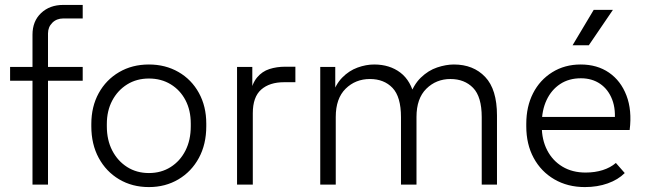

<svg xmlns="http://www.w3.org/2000/svg" viewBox="-20 -750 2622 780"><path d="M112 0V-609Q112 -664 147 -697Q182 -730 237 -730H316V-675H237Q210 -675 192.5 -657.5Q175 -640 175 -614V0ZM21 -422V-478H316V-422Z M585 10Q517 10 464 -21.5Q411 -53 381 -108.5Q351 -164 351 -237V-246Q351 -317 381 -371.5Q411 -426 464 -457Q517 -488 585 -488Q652 -488 705 -457.5Q758 -427 788 -372.5Q818 -318 818 -248V-237Q818 -164 788 -108.5Q758 -53 705 -21.5Q652 10 585 10ZM585 -47Q635 -47 673.5 -71.5Q712 -96 733.5 -138.5Q755 -181 755 -237V-248Q755 -302 733.5 -343Q712 -384 673.5 -407.5Q635 -431 585 -431Q535 -431 496.5 -407Q458 -383 436 -341.5Q414 -300 414 -246V-237Q414 -181 436 -138.5Q458 -96 496.5 -71.5Q535 -47 585 -47Z M943 0V-478H1005V-364L995 -365Q1004 -411 1024.5 -435.5Q1045 -460 1074.5 -469.5Q1104 -479 1139 -479H1180V-416H1134Q1075 -416 1041 -386Q1007 -356 1007 -290V0Z M1281 0V-478H1342V-355L1327 -356Q1342 -406 1370 -434.5Q1398 -463 1432.5 -475.5Q1467 -488 1500 -488Q1563 -488 1606.5 -455Q1650 -422 1665 -353H1642Q1659 -405 1689.5 -434.5Q1720 -464 1756 -476Q1792 -488 1824 -488Q1903 -488 1951 -437.5Q1999 -387 1999 -281V0H1937V-274Q1937 -357 1902 -393Q1867 -429 1810 -429Q1752 -429 1712 -389.5Q1672 -350 1672 -275V0H1609V-274Q1609 -357 1574.5 -393Q1540 -429 1483 -429Q1424 -429 1384 -389.5Q1344 -350 1344 -275V0Z M2356 10Q2286 10 2232 -21.5Q2178 -53 2148 -108.5Q2118 -164 2118 -237V-247Q2118 -317 2145.5 -371Q2173 -425 2223.5 -456.5Q2274 -488 2339 -488Q2406 -488 2454 -455Q2502 -422 2525 -362Q2548 -302 2538 -222H2164V-275H2504L2476 -247Q2483 -304 2467 -345.5Q2451 -387 2418 -409.5Q2385 -432 2340 -432Q2291 -432 2255.5 -408.5Q2220 -385 2200.5 -343.5Q2181 -302 2181 -247V-237Q2181 -182 2203 -139.5Q2225 -97 2265 -73Q2305 -49 2359 -49Q2397 -49 2428.5 -59Q2460 -69 2482 -88L2518 -47Q2491 -20 2449 -5Q2407 10 2356 10ZM2306 -566 2392 -710H2470L2372 -566Z"/></svg>

Font: SUSE Light
Style: Regular
Weight: 300
Designer: Rene Bieder
Foundry: SUSE
Version: Version 1.000